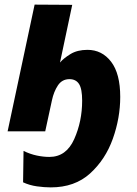

<svg xmlns="http://www.w3.org/2000/svg" viewBox="-20 -569 595 832"><path d="M200 243Q304 243 370.5 182.5Q437 122 469 32Q501 -58 501 -149Q501 -250 461.5 -301.5Q422 -353 359 -353Q315 -353 285 -334.5Q255 -316 240 -298L293 -548L130 -549L13 0H176L205 -134Q213 -172 231 -199Q249 -226 281 -226Q309 -226 322.5 -205Q336 -184 336 -133Q336 -43 301.5 34Q267 111 194 111Q168 111 139.5 105Q111 99 82 85L80 221Q108 234 140 238.5Q172 243 200 243Z"/></svg>

Font: Noto Sans Display Extra
Style: Italic
Weight: 800
Italic angle: -12°
Designer: Monotype Design Team
Foundry: Monotype Imaging Inc.
Version: Version 1.900